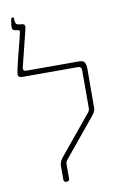

<svg xmlns="http://www.w3.org/2000/svg" viewBox="-96 -927 625 988"><g transform="rotate(-10 216.0 -433.0)"><path d="M170 7Q155 7 155 -7V-80Q155 -91 161 -103Q167 -115 178 -128L338 -322Q348 -334 348 -345V-545Q348 -564 329 -564H39Q32 -564 24.5 -567Q17 -570 17 -580Q17 -587 21.5 -608Q26 -629 33 -657.5Q40 -686 47.5 -714.5Q55 -743 60.5 -765Q66 -787 67 -794Q69 -802 61 -804L44 -807Q36 -809 32.5 -812.5Q29 -816 29 -826Q29 -837 31.5 -852Q34 -867 36 -873H49V-862Q49 -853 52 -844Q55 -835 69 -833L86 -831Q95 -830 98 -823Q101 -816 96 -798L50 -613Q45 -592 64 -592H340Q364 -592 370 -578.5Q376 -565 376 -551L375 -341Q375 -332 370 -322.5Q365 -313 356 -302L199 -111Q191 -102 188 -96Q185 -90 185 -80V-7Q185 7 170 7Z"/></g></svg>

Font: Noto Serif Hebrew SemiCondensed Thin
Style: Regular
Weight: 100
Width: 4
Designer: Monotype Design Team
Foundry: Monotype Imaging Inc.
Version: Version 2.004; ttfautohint (v1.8.4.7-5d5b)